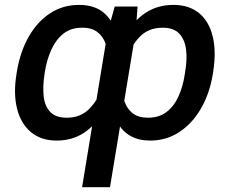

<svg xmlns="http://www.w3.org/2000/svg" viewBox="-20 -573 953 796"><path d="M320.3 203.1 426.3 -441.4 455.6 -545.9H550.3L543 -444.3L436 203.1ZM48.3 -265.6 49.8 -275.4Q63.5 -358.4 99.1 -420.9Q134.8 -483.4 188 -518.1Q241.2 -552.7 307.6 -552.7Q371.6 -552.7 410.2 -520.3Q448.7 -487.8 464.4 -427.5Q480 -367.2 474.1 -282.7L469.2 -257.8Q448.2 -175.8 413.1 -115.7Q377.9 -55.7 328.9 -22.9Q279.8 9.8 215.3 9.8Q149.9 9.8 107.9 -25.6Q65.9 -61 50.5 -123.3Q35.2 -185.5 48.3 -265.6ZM166 -275.4 164.6 -265.6Q156.7 -214.8 161.1 -173.8Q165.5 -132.8 188.2 -108.9Q210.9 -85 257.3 -85Q315.9 -85 352.8 -124.5Q389.6 -164.1 413.1 -225.1L428.2 -315.4Q429.7 -356.4 418.9 -388.9Q408.2 -421.4 384 -439.9Q359.9 -458.5 320.8 -458Q274.9 -458.5 243.7 -434.1Q212.4 -409.7 193.4 -368.2Q174.3 -326.7 166 -275.4ZM863.8 -275.4 862.3 -265.6Q849.1 -185.1 813 -122.8Q776.9 -60.5 723.1 -25.4Q669.4 9.8 603 9.8Q555.2 9.8 521.7 -9Q488.3 -27.8 468.5 -62.7Q448.7 -97.7 441.2 -147Q433.6 -196.3 437.5 -257.8L442.4 -282.7Q463.9 -365.2 498.8 -426Q533.7 -486.8 583.5 -519.8Q633.3 -552.7 698.7 -552.7Q764.6 -552.7 805.9 -518.1Q847.2 -483.4 862.1 -421.1Q877 -358.9 863.8 -275.4ZM746.1 -265.6 747.6 -275.4Q756.8 -327.6 751.2 -368.9Q745.6 -410.2 722.4 -434.3Q699.2 -458.5 653.8 -458Q594.2 -458.5 556.4 -417.5Q518.6 -376.5 499.5 -315.4L484.4 -225.1Q485.4 -184.6 496.1 -152.8Q506.8 -121.1 530.5 -103Q554.2 -85 593.8 -85Q639.6 -85 670.7 -108.9Q701.7 -132.8 720.2 -173.8Q738.8 -214.8 746.1 -265.6Z"/></svg>

Font: Inter 18pt Medium
Style: Italic
Weight: 500
Italic angle: -9.3988°
Designer: Rasmus Andersson
Foundry: rsms
Version: Version 4.001;git-66647c0bb